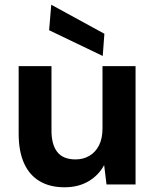

<svg xmlns="http://www.w3.org/2000/svg" viewBox="-20 -781 660 813"><path d="M253 12Q191 12 147.5 -14Q104 -40 81.5 -90.5Q59 -141 59 -215V-501H198V-228Q198 -169 222.5 -137.5Q247 -106 300 -106Q333 -106 359 -121.5Q385 -137 399.5 -166Q414 -195 414 -237V-501H554V0H431L421 -82Q398 -39 355 -13.5Q312 12 253 12ZM415 -544 188 -653 197 -761 422 -638Z"/></svg>

Font: DM Sans 18pt ExtraBold
Style: Regular
Weight: 800
Designer: Colophon Foundry, Jonny Pinhorn
Foundry: Colophon Foundry
Version: Version 4.004;gftools[0.9.30]